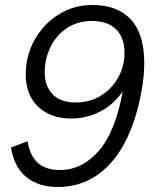

<svg xmlns="http://www.w3.org/2000/svg" viewBox="-20 -740 640 768"><path d="M350 -720Q450 -720 503.5 -662Q557 -604 557 -488Q557 -463 554.5 -435Q552 -407 546 -376Q525 -257 480 -171Q435 -85 367 -38.5Q299 8 210 8Q134 8 85 -32Q36 -72 24 -150L90 -175Q101 -114 133 -87Q165 -60 220 -60Q309 -60 375.5 -137Q442 -214 471 -375L472 -376Q436 -323 382 -294.5Q328 -266 264 -266Q183 -266 133 -313Q83 -360 83 -442Q83 -518 118.5 -581Q154 -644 214.5 -682Q275 -720 350 -720ZM348 -656Q290 -656 247.5 -627.5Q205 -599 182 -552Q159 -505 159 -450Q159 -395 191 -362.5Q223 -330 282 -330Q338 -330 382 -356.5Q426 -383 452 -428.5Q478 -474 478 -530Q478 -589 444.5 -622.5Q411 -656 348 -656Z"/></svg>

Font: Livvic
Style: Italic
Weight: 400
Italic angle: -10°
Designer: Jacques Le Bailly, Baron von Fonthausen
Version: Version 1.001; ttfautohint (v1.8.2)